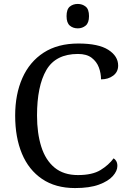

<svg xmlns="http://www.w3.org/2000/svg" viewBox="-20 -945 654 975"><path d="M361 10Q262 10 194 -36Q126 -82 91.5 -164.5Q57 -247 57 -358Q57 -466 93.5 -548.5Q130 -631 201.5 -677.5Q273 -724 378 -724Q480 -724 530 -692Q580 -660 580 -612Q580 -580 555 -561Q530 -542 493 -542Q493 -573 482 -602.5Q471 -632 445.5 -651.5Q420 -671 376 -671Q263 -671 215.5 -589.5Q168 -508 168 -358Q168 -269 189.5 -200.5Q211 -132 257 -94Q303 -56 376 -56Q449 -56 490.5 -81.5Q532 -107 557 -141Q565 -136 570.5 -126.5Q576 -117 576 -102Q576 -77 553 -51Q530 -25 482.5 -7.5Q435 10 361 10ZM375 -801Q351 -801 334.5 -815Q318 -829 318 -863Q318 -898 334.5 -911.5Q351 -925 375 -925Q398 -925 415 -911.5Q432 -898 432 -863Q432 -829 415 -815Q398 -801 375 -801Z"/></svg>

Font: Noto Serif Dogra
Style: Regular
Weight: 400
Designer: Ek Type
Foundry: Ek Type
Version: Version 1.005